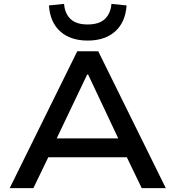

<svg xmlns="http://www.w3.org/2000/svg" viewBox="-20 -969 904 989"><path d="M30 0 378 -705H486L834 0H710L614 -199L670 -159H192L248 -199L152 0ZM429 -585 260 -231 230 -256H632L601 -231L434 -585ZM432 -760Q343 -760 290.5 -807Q238 -854 232 -941L310 -949Q314 -899 343.5 -871Q373 -843 431 -843Q491 -843 520.5 -871.5Q550 -900 554 -949L632 -941Q626 -854 573 -807Q520 -760 432 -760Z"/></svg>

Font: Nunito Sans 7pt SemiExpanded SemiBold
Style: Regular
Weight: 600
Width: 6
Designer: Vernon Adams
Foundry: Vernon Adams
Version: Version 3.101;gftools[0.9.27]